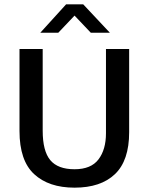

<svg xmlns="http://www.w3.org/2000/svg" viewBox="-20 -856 687 886"><path d="M70 -630H177V-253Q177 -159 212 -117Q247 -75 324 -75Q400 -75 434.5 -120.5Q469 -166 469 -241V-630H576V-246Q576 -115 510.5 -52.5Q445 10 324 10Q205 10 137.5 -52.5Q70 -115 70 -251ZM285 -836H364L487 -705H399L324 -784L249 -705H166Z"/></svg>

Font: Mukta Vaani Medium
Style: Regular
Weight: 500
Designer: Noopur Datye, Girish Dalvi, Yashodeep Gholap, Pallavi Karambelkar
Foundry: Ek Type
Version: Version 2.538;PS 1.000;hotconv 16.6.51;makeotf.lib2.5.65220;